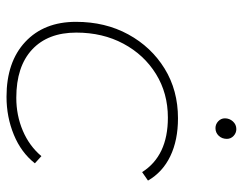

<svg xmlns="http://www.w3.org/2000/svg" viewBox="-98 -644 745 589"><g transform="rotate(90 274.5 -349.5)"><path d="M277 3Q170 3 108.5 -54.5Q47 -112 47 -210Q47 -300 85.5 -370.5Q124 -441 190.5 -482Q257 -523 343 -523Q410 -523 459 -499.5Q508 -476 534 -431L508 -413Q458 -492 341 -492Q266 -492 207 -455.5Q148 -419 114 -355.5Q80 -292 80 -211Q80 -124 132 -75.5Q184 -27 280 -27Q334 -27 381 -47Q428 -67 459 -104L481 -84Q448 -42 393.5 -19.5Q339 3 277 3ZM373 -638Q361 -638 352 -646.5Q343 -655 343 -667Q343 -681 352.5 -691.5Q362 -702 376 -702Q388 -702 397 -693.5Q406 -685 406 -673Q406 -658 396.5 -648Q387 -638 373 -638Z"/></g></svg>

Font: Montserrat ExtraLight
Style: Italic
Weight: 200
Italic angle: -11.3°
Designer: Julieta Ulanovsky
Foundry: Julieta Ulanovsky
Version: Version 9.000; ttfautohint (v1.8.4.7-5d5b)